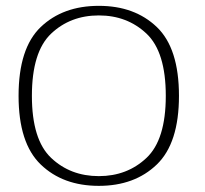

<svg xmlns="http://www.w3.org/2000/svg" viewBox="-20 -616 683 641"><path d="M310 4.5Q429.5 4.5 503.5 -66.8Q577.5 -138 577.5 -296Q577.5 -455 503.5 -525.8Q429.5 -596.5 310 -596.5Q190 -596.5 116 -525.8Q42 -455 42 -296Q42 -138 116 -66.8Q190 4.5 310 4.5ZM310 -28Q215 -28 150.8 -88.8Q86.5 -149.5 86.5 -296Q86.5 -443 150.8 -503.8Q215 -564.5 310 -564.5Q404.5 -564.5 469 -503.8Q533.5 -443 533.5 -296Q533.5 -149.5 469 -88.8Q404.5 -28 310 -28Z"/></svg>

Font: Anybody SemiExpanded ExtraLight
Style: Regular
Weight: 250
Width: 6
Version: Version 1.113;gftools[0.9.25]